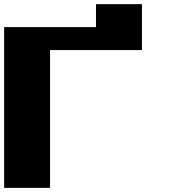

<svg xmlns="http://www.w3.org/2000/svg" viewBox="-20 -909 818 929"><path d="M444.4 -777.8V-888.9H666.7V-666.7H222.2V0H0V-777.8Z"/></svg>

Font: Pixeloid Sans
Style: Bold
Weight: 700
Monospace: yes
Designer: GGBot
Version: 0.3